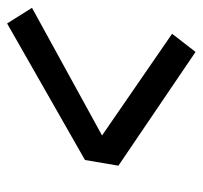

<svg xmlns="http://www.w3.org/2000/svg" viewBox="-35 -611 570 540"><g transform="rotate(-90 250.0 -341.0)"><path d="M374 -76 54 -293 70 -387 454 -606 498 -536 139 -339 425 -142Z"/></g></svg>

Font: Iosevka SS18 Medium
Style: Italic
Weight: 500
Italic angle: -9°
Monospace: yes
Designer: Belleve Invis
Foundry: Belleve Invis
Version: Version 25.1.1; ttfautohint (v1.8.4)